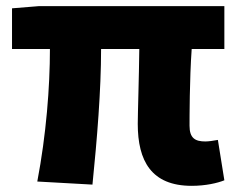

<svg xmlns="http://www.w3.org/2000/svg" viewBox="-20 -589 774 623"><path d="M602 14C647 14 686 5 708 -4L687 -135C671 -132 656 -130 646 -130C613 -130 595 -141 595 -181C595 -204 595 -333 602 -430H708V-569H105L19 -562V-430H142C142 -307 130 -152 101 0L280 10C295 -138 308 -296 308 -430H432C431 -338 427 -219 427 -187C427 -67 471 14 602 14Z"/></svg>

Font: Noto Sans JP Black
Style: Regular
Weight: 900
Designer: Ryoko NISHIZUKA 西塚涼子 (kana, bopomofo & ideographs); Paul D. Hunt (Latin, Greek & Cyrillic); Sandoll Communications 산돌커뮤니
Foundry: Adobe
Version: Version 2.002;hotconv 1.0.116;makeotfexe 2.5.65601